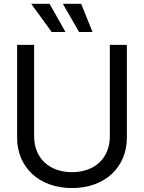

<svg xmlns="http://www.w3.org/2000/svg" viewBox="-20 -959 743 991"><path d="M351.6 11.7C522.9 11.7 634.8 -97.7 634.8 -247.1V-727.5H546.9V-253.9C546.9 -147.5 473.1 -70.3 351.6 -70.3C230 -70.3 156.2 -147.5 156.2 -253.9V-727.5H68.4V-247.1C68.4 -97.7 180.2 11.7 351.6 11.7ZM388.2 -793.9H457.5L398.9 -939.5H304.2ZM246.6 -793.9H317.9L235.8 -939.5H141.1Z"/></svg>

Font: Raveo Display Display
Style: Regular
Weight: 400
Designer: Jakub Foglar, Rasmus Andersson (Inter)
Foundry: Jakubfoglar.com
Version: Version 1.100;Glyphs 3.2.3 (3260)